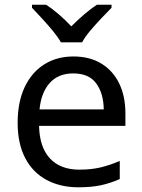

<svg xmlns="http://www.w3.org/2000/svg" viewBox="-20 -786 604 816"><path d="M292 -546Q361 -546 410.5 -516Q460 -486 486.5 -431.5Q513 -377 513 -304V-251H146Q148 -160 192.5 -112.5Q237 -65 317 -65Q368 -65 407.5 -74.5Q447 -84 489 -102V-25Q448 -7 408 1.5Q368 10 313 10Q237 10 178.5 -21Q120 -52 87.5 -113.5Q55 -175 55 -264Q55 -352 84.5 -415Q114 -478 167.5 -512Q221 -546 292 -546ZM291 -474Q228 -474 191.5 -433.5Q155 -393 148 -321H421Q420 -389 389 -431.5Q358 -474 291 -474ZM239 -606Q226 -629 204 -655.5Q182 -682 158 -708Q134 -734 116 -753V-766H176Q202 -749 230 -725Q258 -701 283 -674Q310 -701 338 -725Q366 -749 392 -766H454V-753Q435 -734 410.5 -708Q386 -682 363.5 -655.5Q341 -629 329 -606Z"/></svg>

Font: Noto Sans Nag Mundari
Style: Regular
Weight: 400
Designer: Muthu Nedumaran
Version: Version 1.000; ttfautohint (v1.8.4.7-5d5b)